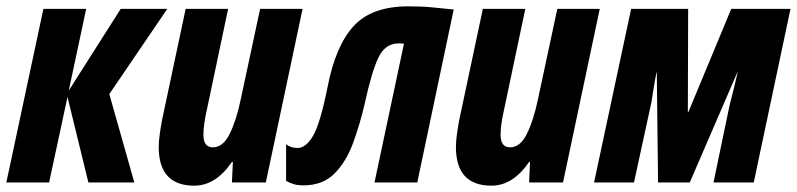

<svg xmlns="http://www.w3.org/2000/svg" viewBox="-29 -576 2515 606"><path d="M126 0 184 -270 250 0H395L316 -279L499 -548H352L188 -290L243 -548H108L-9 0Z M703 -65H706L703 0H810L926 -548H792L731 -263Q717 -196 696 -153.5Q675 -111 643 -111Q613 -111 613 -150Q613 -182 624 -230L691 -548H557L482 -195Q478 -173 475 -151Q472 -129 472 -112Q472 10 584 10Q652 10 703 -65Z M1122 -248Q1144 -350 1165.5 -394.5Q1187 -439 1229 -439Q1241 -439 1246 -438L1153 0H1288L1403 -546Q1364 -550 1333 -553Q1302 -556 1260 -556Q1144 -556 1087 -493.5Q1030 -431 1005 -302Q982 -187 959.5 -148Q937 -109 910 -109Q888 -109 874 -121V-5Q887 2 899 5.5Q911 9 929 9Q990 9 1027 -28.5Q1064 -66 1085.5 -125Q1107 -184 1122 -248Z M1641 -65H1644L1641 0H1748L1864 -548H1730L1669 -263Q1655 -196 1634 -153.5Q1613 -111 1581 -111Q1551 -111 1551 -150Q1551 -182 1562 -230L1629 -548H1495L1420 -195Q1416 -173 1413 -151Q1410 -129 1410 -112Q1410 10 1522 10Q1590 10 1641 -65Z M1972 0 2027 -253Q2031 -278 2034.5 -300.5Q2038 -323 2043 -347H2044L2048 0H2148L2298 -347H2299Q2293 -321 2287 -296Q2281 -271 2274 -245L2223 0H2350L2466 -548H2279L2144 -223H2142L2143 -548H1963L1846 0Z"/></svg>

Font: Noto Sans UI Condensed ExtraBold
Style: Italic
Weight: 800
Width: 3
Designer: Monotype Design Team
Foundry: Monotype Imaging Inc.
Version: 1.001